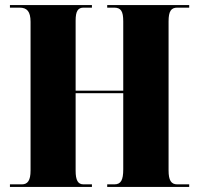

<svg xmlns="http://www.w3.org/2000/svg" viewBox="-20 -734 780 754"><path d="M19 0H341V-10H308C286 -10 277 -26 277 -64V-368H464V-69C464 -27 455 -10 429 -10H401V0H723V-10H676C652 -10 642 -26 642 -65V-650C642 -690 652 -704 676 -704H723V-714H401V-704H428C455 -704 464 -690 464 -650V-378H277V-653C277 -690 286 -704 308 -704H341V-714H19V-704H57C86 -704 100 -689 100 -648V-64C100 -26 89 -10 66 -10H19Z"/></svg>

Font: Noto Serif Display Condensed Black
Style: Regular
Weight: 900
Width: 3
Designer: Monotype Design Team
Foundry: Monotype Imaging Inc.
Version: Version 2.009